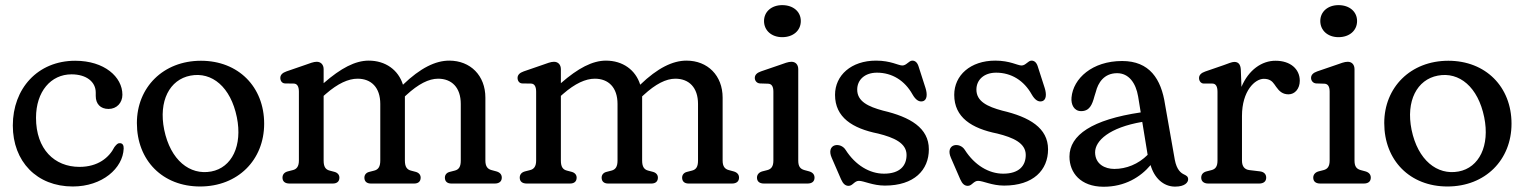

<svg xmlns="http://www.w3.org/2000/svg" viewBox="-20 -716 5946 749"><path d="M457.5 -346.5C457.5 -416 387 -479 273.5 -479C126.5 -479 30 -370 30 -226.5C30 -86 123.5 11.5 264 11.5C379 11.5 459.5 -59.5 462.5 -136.5C463 -149.5 458 -157.5 447.5 -157.5C439.5 -158 435 -153 426.5 -142.5C405.5 -101 362 -65 290 -65C192.5 -65 120.5 -134 120.5 -256.5C120.5 -359 178.5 -426 259 -426C317.5 -426 353.5 -396.5 353.5 -355V-341.5C353.5 -311 371.5 -291 403.5 -291C435.5 -291 457.5 -315 457.5 -346.5Z M764 -479C616.5 -479 514 -375 514 -236C514 -90 614.5 11.5 760.5 11.5C908 11.5 1010.5 -92 1010.5 -233.5C1010.5 -377.5 909.5 -479 764 -479ZM804 -47C720.5 -31.5 645 -91 620.5 -210C598 -322 641.5 -405.5 723 -421C807 -437 880 -376.5 904 -258.5C926.5 -148 884.5 -62 804 -47Z M1897.5 -52.5C1882.5 -56.5 1873.5 -66.5 1873.5 -89.5V-335C1873.5 -421.5 1815 -479.5 1732.5 -479.5C1679 -479.5 1620 -451 1552 -385.5C1534 -443.5 1483.5 -479.5 1418.5 -479.5C1366 -479.5 1310 -450.5 1242.5 -391.5V-446C1242.5 -463.5 1232 -475 1215.5 -475C1203 -475 1188.5 -469 1170 -462.5L1097.5 -437.5C1081.5 -432 1073.5 -423.5 1073.5 -412C1073.5 -401 1080 -390.5 1092.5 -390.5L1125.5 -390C1139 -390 1146 -379 1146 -358.5V-89.5C1146 -66.5 1137 -56 1122.5 -52.5L1103 -47.5C1089 -44 1082 -35 1082 -23C1082 -8 1092 0 1109.5 0H1278C1294.5 0 1304 -8 1304 -23C1304 -33.5 1297.5 -42 1285 -45.5L1266 -50.5C1250 -54.5 1242.5 -65.5 1242.5 -89.5V-342L1251 -349.5C1298 -390.5 1339 -409 1375 -409C1428 -409 1463.5 -375 1463.5 -310.5V-89.5C1463.5 -65.5 1455.5 -54.5 1440 -50.5L1420.5 -45.5C1408 -42.5 1401.5 -33.5 1401.5 -23C1401.5 -8 1411 0 1427 0H1595.5C1611.5 0 1621 -8 1621 -23C1621 -33.5 1614.5 -42 1602 -45.5L1583 -50.5C1567.5 -54.5 1559.5 -65.5 1559.5 -89.5V-335V-340L1565 -345C1612 -388.5 1653 -409 1689 -409C1742 -409 1777.5 -375 1777.5 -310.5V-89.5C1777.5 -65.5 1770 -54.5 1754 -50.5L1734.5 -45.5C1722 -42.5 1715.5 -33.5 1715.5 -23C1715.5 -8 1725 0 1741 0H1910C1927 0 1937.5 -8 1937.5 -23C1937.5 -35 1930.5 -43.5 1916 -47.5Z M2823 -52.5C2808 -56.5 2799 -66.5 2799 -89.5V-335C2799 -421.5 2740.5 -479.5 2658 -479.5C2604.5 -479.5 2545.5 -451 2477.5 -385.5C2459.5 -443.5 2409 -479.5 2344 -479.5C2291.5 -479.5 2235.5 -450.5 2168 -391.5V-446C2168 -463.5 2157.5 -475 2141 -475C2128.5 -475 2114 -469 2095.5 -462.5L2023 -437.5C2007 -432 1999 -423.5 1999 -412C1999 -401 2005.5 -390.5 2018 -390.5L2051 -390C2064.5 -390 2071.5 -379 2071.5 -358.5V-89.5C2071.5 -66.5 2062.5 -56 2048 -52.5L2028.5 -47.5C2014.5 -44 2007.5 -35 2007.5 -23C2007.5 -8 2017.5 0 2035 0H2203.5C2220 0 2229.5 -8 2229.5 -23C2229.5 -33.5 2223 -42 2210.5 -45.5L2191.5 -50.5C2175.5 -54.5 2168 -65.5 2168 -89.5V-342L2176.5 -349.5C2223.5 -390.5 2264.5 -409 2300.5 -409C2353.5 -409 2389 -375 2389 -310.5V-89.5C2389 -65.5 2381 -54.5 2365.5 -50.5L2346 -45.5C2333.5 -42.5 2327 -33.5 2327 -23C2327 -8 2336.5 0 2352.5 0H2521C2537 0 2546.5 -8 2546.5 -23C2546.5 -33.5 2540 -42 2527.5 -45.5L2508.5 -50.5C2493 -54.5 2485 -65.5 2485 -89.5V-335V-340L2490.5 -345C2537.5 -388.5 2578.5 -409 2614.5 -409C2667.5 -409 2703 -375 2703 -310.5V-89.5C2703 -65.5 2695.5 -54.5 2679.5 -50.5L2660 -45.5C2647.5 -42.5 2641 -33.5 2641 -23C2641 -8 2650.5 0 2666.5 0H2835.5C2852.5 0 2863 -8 2863 -23C2863 -35 2856 -43.5 2841.5 -47.5Z M3031.5 -571C3074.5 -571 3104 -597 3104 -634C3104 -670.5 3074.5 -696 3031.5 -696C2990 -696 2960.5 -670.5 2960.5 -634C2960.5 -597 2990 -571 3031.5 -571ZM3094 -446C3094 -463.5 3084 -475 3067.5 -475C3054.5 -475 3040 -469 3021.5 -462.5L2948.5 -437.5C2932.5 -432 2924.5 -423.5 2924.5 -412C2924.5 -401 2932.5 -391 2945 -390.5L2976.5 -389.5C2990 -389 2997 -379 2997 -358.5V-89.5C2997 -66.5 2988.5 -56.5 2973.5 -52.5L2954 -47.5C2941 -44 2933 -35 2933 -23C2933 -8 2943 0 2960.5 0H3130C3147.5 0 3157.5 -8 3157.5 -23C3157.5 -35 3150.5 -43.5 3136.5 -47.5L3118 -52.5C3102 -57 3094 -66.5 3094 -89.5Z M3401 -432.5C3460.5 -432.5 3509.5 -401.5 3539.5 -348C3552 -326 3565.5 -317.5 3579.5 -321C3598 -325.5 3597.5 -350.5 3590.5 -372.5L3563 -458C3558 -473 3549.5 -479.5 3539 -479.5C3525.5 -479.5 3516.5 -460.5 3500 -460.5C3484.5 -460.5 3455 -479.5 3397.5 -479.5C3300.5 -479.5 3237.5 -422 3237.5 -346C3237.5 -258 3305.5 -215 3405.5 -195C3467.5 -179.5 3516.5 -158 3516.5 -111.5C3516.5 -69.5 3490.5 -38.5 3428.5 -38.5C3372.5 -38.5 3317 -71.5 3279 -131C3269 -147 3251 -153 3236.5 -149C3220.5 -144 3213 -126.5 3224.5 -100.5L3261 -16.5C3269 1.5 3278 9 3290.5 9C3306.5 9 3313 -10.5 3330.5 -10.5C3350 -10.5 3384.5 8 3432 8C3546 8 3603.5 -52.5 3603.5 -133.5C3603.5 -217 3531 -259.5 3424.5 -284.5C3367.5 -300 3324 -320 3324 -366.5C3324 -404.5 3353.5 -432.5 3401 -432.5Z M3866 -432.5C3925.5 -432.5 3974.5 -401.5 4004.5 -348C4017 -326 4030.5 -317.5 4044.5 -321C4063 -325.5 4062.5 -350.5 4055.5 -372.5L4028 -458C4023 -473 4014.5 -479.5 4004 -479.5C3990.5 -479.5 3981.5 -460.5 3965 -460.5C3949.5 -460.5 3920 -479.5 3862.5 -479.5C3765.5 -479.5 3702.5 -422 3702.5 -346C3702.5 -258 3770.5 -215 3870.5 -195C3932.5 -179.5 3981.5 -158 3981.5 -111.5C3981.5 -69.5 3955.5 -38.5 3893.5 -38.5C3837.5 -38.5 3782 -71.5 3744 -131C3734 -147 3716 -153 3701.5 -149C3685.5 -144 3678 -126.5 3689.5 -100.5L3726 -16.5C3734 1.5 3743 9 3755.5 9C3771.5 9 3778 -10.5 3795.5 -10.5C3815 -10.5 3849.5 8 3897 8C4011 8 4068.5 -52.5 4068.5 -133.5C4068.5 -217 3996 -259.5 3889.5 -284.5C3832.5 -300 3789 -320 3789 -366.5C3789 -404.5 3818.5 -432.5 3866 -432.5Z M4600 -35C4586.5 -41 4570.5 -53.5 4563 -92.5L4525 -308C4510 -408.5 4464 -478 4357.5 -478C4241 -478 4166.5 -410 4160 -335.5C4157.5 -308 4170 -282.5 4197.5 -282.5C4230 -282.5 4240.5 -306.5 4249.5 -340.5L4255 -358C4263.5 -392.5 4286.5 -430.5 4338 -430.5C4383 -430.5 4411 -393 4420 -339L4430 -277.5C4241 -249.5 4152 -189.5 4152 -105C4152 -41.5 4196 12 4284 12.5C4368 13 4429.5 -25.5 4468.5 -72C4482.5 -22.5 4518 12 4564 12C4602.5 12 4615 -4.5 4615 -16.5C4615 -27 4609 -30.5 4600 -35ZM4327 -57C4290.5 -57 4252.5 -75.5 4252 -121.5C4252 -167 4307.5 -218.5 4436 -240.5L4457 -112C4420.5 -75.5 4373.5 -57 4327 -57Z M4892 0C4909.5 0 4919.5 -8.5 4919.5 -23C4919.5 -36 4911.5 -45.5 4895 -47.5L4853.5 -52.5C4834.5 -55 4825 -67.5 4825 -89.5V-263.5C4825 -362 4876 -408.5 4910 -408.5C4931.5 -408.5 4942.5 -400 4951.5 -387L4958.5 -377C4970.5 -360 4983.5 -348 5006.5 -348C5031.5 -348 5050.5 -370 5050.5 -401C5050.5 -447 5013.5 -479 4956.5 -479C4902.5 -479.5 4850.5 -443 4823 -377L4820.5 -443.5C4819.5 -466 4810 -474.5 4795 -474.5C4785.5 -474.5 4771 -468 4754 -462L4681.5 -437C4665.5 -431.5 4657.5 -423 4657.5 -411.5C4657.5 -400.5 4664.5 -390 4676.5 -390H4709.5C4723 -390 4729.5 -378.5 4729.5 -358V-89.5C4729.5 -66.5 4721.5 -56.5 4706.5 -52.5L4687 -47.5C4673 -44 4666 -35 4666 -23C4666 -8.5 4676.5 0 4693.5 0Z M5201.5 -571C5244.5 -571 5274 -597 5274 -634C5274 -670.5 5244.5 -696 5201.5 -696C5160 -696 5130.5 -670.5 5130.5 -634C5130.5 -597 5160 -571 5201.5 -571ZM5264 -446C5264 -463.5 5254 -475 5237.5 -475C5224.5 -475 5210 -469 5191.5 -462.5L5118.5 -437.5C5102.5 -432 5094.5 -423.5 5094.5 -412C5094.5 -401 5102.5 -391 5115 -390.5L5146.5 -389.5C5160 -389 5167 -379 5167 -358.5V-89.5C5167 -66.5 5158.5 -56.5 5143.5 -52.5L5124 -47.5C5111 -44 5103 -35 5103 -23C5103 -8 5113 0 5130.5 0H5300C5317.5 0 5327.5 -8 5327.5 -23C5327.5 -35 5320.5 -43.5 5306.5 -47.5L5288 -52.5C5272 -57 5264 -66.5 5264 -89.5Z M5630 -479C5482.5 -479 5380 -375 5380 -236C5380 -90 5480.5 11.5 5626.5 11.5C5774 11.5 5876.5 -92 5876.5 -233.5C5876.5 -377.5 5775.5 -479 5630 -479ZM5670 -47C5586.5 -31.5 5511 -91 5486.5 -210C5464 -322 5507.5 -405.5 5589 -421C5673 -437 5746 -376.5 5770 -258.5C5792.5 -148 5750.5 -62 5670 -47Z"/></svg>

Font: dr Title
Style: Regular
Weight: 400
Version: Version 1.000;hotconv 1.0.109;makeotfexe 2.5.65596